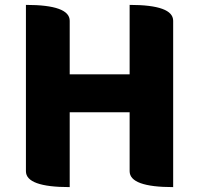

<svg xmlns="http://www.w3.org/2000/svg" viewBox="-20 -765 814 785"><path d="M265 0Q86 0 86 -65V-745Q265 -745 265 -680V-461H510V-745Q688 -745 688 -680V0Q510 0 510 -65V-306H265V0Z"/></svg>

Font: Swei Half Moon CJK SC
Style: Black
Weight: 900
Version: Version 2.071